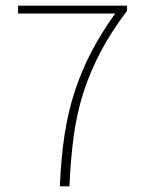

<svg xmlns="http://www.w3.org/2000/svg" viewBox="-20 -660 512 680"><path d="M192 0Q196 -99 208.5 -181.5Q221 -264 245 -337Q269 -410 304 -477Q339 -544 388 -612H44V-640H430V-622Q372 -545 334.5 -473Q297 -401 274 -327.5Q251 -254 240.5 -174Q230 -94 226 0Z"/></svg>

Font: TypoPRO Source Sans Pro
Style: Regular
Weight: 200
Designer: Paul D. Hunt
Foundry: Adobe Systems Incorporated
Version: Version 2.020;PS 2.000;hotconv 1.0.86;makeotf.lib2.5.63406